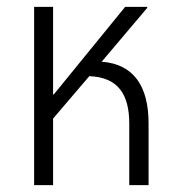

<svg xmlns="http://www.w3.org/2000/svg" viewBox="-20 -537 513 557"><path d="M134 -193 239 -316C322 -313 355 -264 355 -178V0H411V-179C411 -287 368 -351 275 -358L407 -514V-517H343L136 -263H134V-517H79V0H134Z"/></svg>

Font: Noto Sans Thai UI Condensed Light
Style: Regular
Weight: 300
Width: 3
Designer: Monotype Design Team
Foundry: Monotype Imaging Inc.
Version: Version 1.901